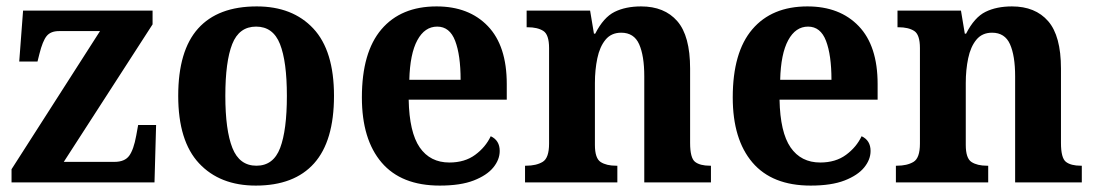

<svg xmlns="http://www.w3.org/2000/svg" viewBox="-20 -569 3420 599"><path d="M16 0V-41L292 -472H164Q138 -472 125.5 -456.5Q113 -441 103 -401L97 -377H40L52 -536H456V-493L179 -64H337Q369 -64 383 -83Q397 -102 405 -146L411 -179H467L462 0Z M778 10Q666 10 601 -59.5Q536 -129 536 -270Q536 -411 598 -480Q660 -549 781 -549Q893 -549 957.5 -480Q1022 -411 1022 -270Q1022 -129 960 -59.5Q898 10 778 10ZM780 -52Q833 -52 854 -107.5Q875 -163 875 -270Q875 -377 853.5 -431.5Q832 -486 779 -486Q726 -486 704.5 -431.5Q683 -377 683 -270Q683 -163 705 -107.5Q727 -52 780 -52Z M1352 10Q1232 10 1170.5 -62Q1109 -134 1109 -265Q1109 -406 1170 -477.5Q1231 -549 1342 -549Q1443 -549 1502 -487.5Q1561 -426 1561 -307V-258H1255Q1257 -156 1289.5 -109Q1322 -62 1382 -62Q1430 -62 1462.5 -86Q1495 -110 1511 -144Q1539 -131 1539 -98Q1539 -71 1519 -46.5Q1499 -22 1458 -6Q1417 10 1352 10ZM1417 -320Q1417 -397 1400 -441.5Q1383 -486 1344 -486Q1305 -486 1282 -443.5Q1259 -401 1257 -320Z M1618 0V-52H1621Q1653 -52 1673 -64Q1693 -76 1693 -121V-419Q1693 -461 1675 -472.5Q1657 -484 1626 -484H1623V-536H1821L1833 -464H1837Q1863 -515 1897.5 -532Q1932 -549 1980 -549Q2053 -549 2093 -503Q2133 -457 2133 -355V-123Q2133 -76 2148.5 -64Q2164 -52 2195 -52H2198V0H1990V-331Q1990 -395 1974 -431Q1958 -467 1918 -467Q1887 -467 1869 -445Q1851 -423 1843.5 -387Q1836 -351 1836 -310V-117Q1836 -75 1854 -63.5Q1872 -52 1902 -52H1906V0Z M2509 10Q2389 10 2327.5 -62Q2266 -134 2266 -265Q2266 -406 2327 -477.5Q2388 -549 2499 -549Q2600 -549 2659 -487.5Q2718 -426 2718 -307V-258H2412Q2414 -156 2446.5 -109Q2479 -62 2539 -62Q2587 -62 2619.5 -86Q2652 -110 2668 -144Q2696 -131 2696 -98Q2696 -71 2676 -46.5Q2656 -22 2615 -6Q2574 10 2509 10ZM2574 -320Q2574 -397 2557 -441.5Q2540 -486 2501 -486Q2462 -486 2439 -443.5Q2416 -401 2414 -320Z M2775 0V-52H2778Q2810 -52 2830 -64Q2850 -76 2850 -121V-419Q2850 -461 2832 -472.5Q2814 -484 2783 -484H2780V-536H2978L2990 -464H2994Q3020 -515 3054.5 -532Q3089 -549 3137 -549Q3210 -549 3250 -503Q3290 -457 3290 -355V-123Q3290 -76 3305.5 -64Q3321 -52 3352 -52H3355V0H3147V-331Q3147 -395 3131 -431Q3115 -467 3075 -467Q3044 -467 3026 -445Q3008 -423 3000.5 -387Q2993 -351 2993 -310V-117Q2993 -75 3011 -63.5Q3029 -52 3059 -52H3063V0Z"/></svg>

Font: Noto Serif Thai SemiCondensed
Style: Bold
Weight: 700
Width: 4
Designer: Monotype Design Team
Foundry: Monotype Imaging Inc.
Version: Version 2.002; ttfautohint (v1.8.4.7-5d5b)